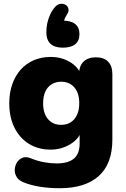

<svg xmlns="http://www.w3.org/2000/svg" viewBox="-20 -804 666 1015"><path d="M296 191Q241 191 193 183.5Q145 176 110 162Q81 152 69 133Q57 114 58 93Q59 72 69.5 55Q80 38 98 30.5Q116 23 138 31Q182 49 218 54.5Q254 60 279 60Q340 60 370.5 34.5Q401 9 401 -45V-108H409Q394 -66 348 -39.5Q302 -13 248 -13Q182 -13 133 -43.5Q84 -74 56.5 -129Q29 -184 29 -258Q29 -314 45 -359Q61 -404 89.5 -436Q118 -468 158.5 -485.5Q199 -503 248 -503Q304 -503 348.5 -477Q393 -451 408 -409L398 -368V-412Q398 -455 421.5 -478Q445 -501 487 -501Q529 -501 551.5 -478Q574 -455 574 -412V-66Q574 62 502 126.5Q430 191 296 191ZM303 -144Q333 -144 354 -157.5Q375 -171 387 -196.5Q399 -222 399 -258Q399 -312 373 -342Q347 -372 303 -372Q275 -372 253 -358.5Q231 -345 219.5 -319.5Q208 -294 208 -258Q208 -204 234 -174Q260 -144 303 -144ZM312 -552Q269 -552 247 -572.5Q225 -593 225 -634Q225 -658 230 -681.5Q235 -705 245 -727Q255 -749 271 -767Q283 -781 298.5 -783.5Q314 -786 326.5 -778.5Q339 -771 342 -756.5Q345 -742 332 -724Q323 -711 318.5 -695Q314 -679 314 -667L311 -695Q355 -695 377.5 -677Q400 -659 400 -623Q400 -588 377.5 -570Q355 -552 312 -552Z"/></svg>

Font: Nunito ExtraLight Black
Style: Regular
Weight: 900
Version: Version 3.602